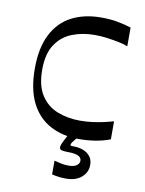

<svg xmlns="http://www.w3.org/2000/svg" viewBox="-79 -556 603 797"><g transform="rotate(10 222.5 -157.0)"><path d="M279 14Q210 14 157.5 -14Q105 -42 76.5 -99Q48 -156 48 -243Q48 -330 77 -387Q106 -444 159 -471.5Q212 -499 283 -499Q322 -499 352 -493.5Q382 -488 410 -479V-400Q393 -407 370 -411.5Q347 -416 321.5 -419.5Q296 -423 269 -423Q218 -423 174.5 -406Q131 -389 105 -349.5Q79 -310 79 -243Q79 -176 105 -136Q131 -96 174.5 -79Q218 -62 269 -62Q298 -62 323.5 -65.5Q349 -69 371 -74Q393 -79 410 -84V-8Q382 3 348.5 8.5Q315 14 279 14ZM195 178V120Q214 125 227 127.5Q240 130 256 130Q279 130 290 121.5Q301 113 301 102Q301 88 286.5 81.5Q272 75 243 75Q226 75 217 72.5Q208 70 208 61Q208 52 215 38Q222 24 235 0H281Q260 23 254.5 31Q249 39 249 43Q249 47 254 47.5Q259 48 269 48Q277 48 286.5 50Q296 52 304 55Q320 61 332 75Q344 89 344 112Q344 143 320 164Q296 185 254 185Q241 185 227 183.5Q213 182 195 178Z"/></g></svg>

Font: Ojuju Medium
Style: Regular
Weight: 500
Designer: Chisaokwu Joboson, Mirko Velimirovic
Foundry: Udi Foundry
Version: Version 1.000